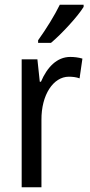

<svg xmlns="http://www.w3.org/2000/svg" viewBox="-20 -786 377 806"><path d="M331 -757V-766H231C209 -721 175 -666 140 -617V-606H194C237 -642 306 -716 331 -757ZM275 -547C219 -547 178 -504 152 -443H147L137 -537H71V0H154V-282C153 -388 204 -464 269 -464C285 -464 301 -462 314 -457L326 -540C309 -545 291 -547 275 -547Z"/></svg>

Font: Noto Sans Georgian Condensed
Style: Regular
Weight: 400
Width: 3
Designer: Monotype Design Team, Akaki Razmadze
Foundry: Google LLC
Version: Version 2.005